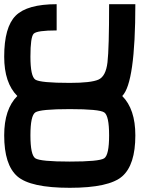

<svg xmlns="http://www.w3.org/2000/svg" viewBox="-20 -895 790 915"><path d="M500 -250Q500 -343.8 476.6 -359.4Q453.1 -375 312.5 -375Q171.9 -375 148.4 -359.4Q125 -343.8 125 -250Q125 -156.2 148.4 -140.6Q171.9 -125 312.5 -125Q453.1 -125 476.6 -140.6Q500 -156.2 500 -250ZM500 -875H625Q625 -500 562.5 -437.5Q625 -375 625 -250Q625 -109.4 562.5 -54.7Q500 0 312.5 0Q125 0 62.5 -54.7Q0 -109.4 0 -250Q0 -375 62.5 -437.5Q0 -500 0 -625Q0 -765.6 54.7 -820.3Q109.4 -875 250 -875V-750Q156.2 -750 140.6 -734.4Q125 -718.8 125 -625Q125 -531.2 148.4 -515.6Q171.9 -500 312.5 -500Q414.1 -500 449.2 -515.6Q484.4 -531.2 492.2 -597.7Q500 -664.1 500 -875Z"/></svg>

Font: CraftyPE
Style: Regular
Weight: 400
Designer: Erek Butcher
Foundry: Haunted Coop
Version: Version 0.018;April 4, 2024;FontCreator 15.0.0.2962 64-bit